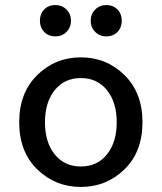

<svg xmlns="http://www.w3.org/2000/svg" viewBox="-20 -728 640 760"><path d="M472.5 -57.5Q401 12 300 12Q199 12 127.5 -57.5Q56 -127 56 -244Q56 -361 127.5 -431Q199 -501 300 -501Q401 -501 472.5 -431Q544 -361 544 -244Q544 -127 472.5 -57.5ZM196.5 -117Q235 -69 300 -69Q365 -69 403.5 -117Q442 -165 442 -244Q442 -323 403.5 -371Q365 -419 300 -419Q235 -419 196.5 -371Q158 -323 158 -244Q158 -165 196.5 -117ZM243.5 -602Q226 -584 199 -584Q172 -584 155 -601.5Q138 -619 138 -646Q138 -673 155 -690.5Q172 -708 199 -708Q226 -708 243.5 -690Q261 -672 261 -646Q261 -620 243.5 -602ZM445 -601.5Q428 -584 401 -584Q374 -584 356.5 -602Q339 -620 339 -646Q339 -672 356.5 -690Q374 -708 401 -708Q428 -708 445 -690.5Q462 -673 462 -646Q462 -619 445 -601.5Z"/></svg>

Font: TypoPRO Source Code Pro
Style: Regular
Weight: 500
Monospace: yes
Designer: Paul D. Hunt, Teo Tuominen
Foundry: Adobe Systems Incorporated
Version: Version 2.010;PS 1.0;hotconv 1.0.84;makeotf.lib2.5.63406